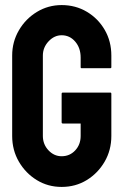

<svg xmlns="http://www.w3.org/2000/svg" viewBox="-20 -727 490 757"><path d="M223 10Q169 10 125 -17Q81 -44 54.5 -89.5Q28 -135 28 -191V-508Q28 -562 54.5 -607.5Q81 -653 125.5 -680Q170 -707 223 -707Q278 -707 322.5 -680.5Q367 -654 393 -609Q419 -564 419 -508V-462Q419 -458 414 -458H302Q298 -458 298 -462V-500Q298 -538 276.5 -563Q255 -588 223 -588Q194 -588 171.5 -564Q149 -540 149 -508V-191Q149 -158 171 -134.5Q193 -111 223 -111Q255 -111 276.5 -134Q298 -157 298 -191V-240H228Q223 -240 223 -245V-357Q223 -362 228 -362H415Q419 -362 419 -357V-191Q419 -135 392.5 -89.5Q366 -44 322 -17Q278 10 223 10Z"/></svg>

Font: Staatliches
Style: Regular
Weight: 400
Designer: Brian LaRossa & Erica Carras
Foundry: Type Brut Foundry
Version: Version 1.000; ttfautohint (v1.8.2) -l 8 -r 50 -G 200 -x 14 